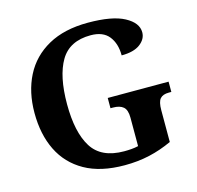

<svg xmlns="http://www.w3.org/2000/svg" viewBox="-106 -836 982 957"><g transform="rotate(-15 384.5 -357.0)"><path d="M423 10Q299 10 217.5 -36Q136 -82 95.5 -164.5Q55 -247 55 -358Q55 -466 97 -548.5Q139 -631 222.5 -677.5Q306 -724 428 -724Q553 -724 615.5 -690.5Q678 -657 678 -608Q678 -573 645 -548Q612 -523 549 -523Q549 -584 519 -622Q489 -660 425 -660Q316 -660 269.5 -581.5Q223 -503 223 -358Q223 -213 271.5 -135.5Q320 -58 438 -58Q457 -58 475.5 -59.5Q494 -61 511 -65V-212Q511 -252 493 -267.5Q475 -283 440 -283H427V-336H741V-283H728Q697 -283 683 -267Q669 -251 669 -208V-44Q611 -17 551 -3.5Q491 10 423 10Z"/></g></svg>

Font: Noto Serif Bengali
Style: Bold
Weight: 700
Designer: Juan Bruce, Universal Thirst, Indian Type Foundry and the Monotype Design Team.
Foundry: Monotype Imaging Inc.
Version: Version 2.003; ttfautohint (v1.8.4.7-5d5b)